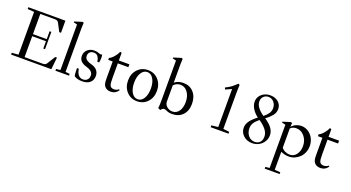

<svg xmlns="http://www.w3.org/2000/svg" viewBox="-60 -1491 4621 2526"><g transform="rotate(20 2250.5 -228.5)"><path d="M30.3 0V-25.4L122.6 -32.2V-630.9L30.3 -637.7V-663.1H549.3V-493.7H524.9L468.3 -601.6Q459 -619.6 447.3 -626.7Q435.5 -633.8 413.1 -633.8H208.5V-351.1H401.4V-461.4H425.8V-219.2H401.4V-321.8H208.5V-29.3H458Q482.4 -29.3 494.9 -34.9Q507.3 -40.5 517.6 -56.6L586.9 -168.5H611.3L593.3 0Z M650.9 0V-24.4L710 -30.3V-668L660.2 -680.2V-692.4L767.6 -726.1L785.2 -718.8Q781.7 -681.2 781.7 -647.5V-30.8L841.3 -24.4V0Z M914.6 -18.6Q905.8 -47.9 905.8 -129.4H931.2Q949.2 -16.1 1029.3 -16.1Q1066.4 -16.1 1088.4 -38.6Q1110.4 -61 1110.4 -97.7Q1110.4 -129.4 1087.9 -151.6Q1065.4 -173.8 1026.9 -184.6Q1003.4 -190.9 985.4 -199Q967.3 -207 949 -220.5Q930.7 -233.9 920.7 -254.6Q910.6 -275.4 910.6 -302.2Q910.6 -355.5 948 -390.1Q985.4 -424.8 1044.9 -424.8Q1082.5 -424.8 1109.9 -412.1Q1132.8 -401.4 1156.7 -409.2Q1161.1 -390.1 1161.1 -365.2Q1161.1 -333 1153.8 -299.3L1129.4 -298.3Q1125.5 -319.3 1120.8 -334.2Q1116.2 -349.1 1106.9 -364.7Q1097.7 -380.4 1082 -388.7Q1066.4 -397 1044.4 -397Q1012.7 -397 991.7 -378.4Q970.7 -359.9 970.7 -325.2Q970.7 -306.6 978.5 -292Q986.3 -277.3 1001.5 -267.6Q1016.6 -257.8 1032.2 -251.5Q1047.9 -245.1 1069.3 -239.7Q1119.1 -226.6 1147 -194.6Q1174.8 -162.6 1174.8 -114.7Q1174.8 -56.2 1136.2 -22.5Q1097.7 11.2 1026.4 11.2Q955.1 11.2 914.6 -18.6Z M1425.3 11.2Q1394.5 11.2 1372.3 0Q1350.1 -11.2 1338.4 -28.8Q1326.7 -45.9 1322 -67.4Q1317.4 -88.9 1317.4 -135.7V-371.6H1254.9V-397.9Q1286.1 -411.1 1319.3 -449.5Q1352.5 -487.8 1366.7 -525.4L1389.2 -519V-411.6H1536.6V-371.6H1389.2V-167.5Q1389.2 -118.2 1391.8 -97.9Q1394.5 -77.6 1400.9 -63Q1414.1 -33.2 1457 -33.2Q1494.1 -33.2 1522 -57.1L1532.7 -46.4Q1492.7 11.2 1425.3 11.2Z M1592.3 -207Q1592.3 -301.3 1649.7 -363Q1707 -424.8 1794.9 -424.8Q1882.8 -424.8 1939.9 -362.8Q1997.1 -300.8 1997.1 -205.6Q1997.1 -111.3 1939.9 -50Q1882.8 11.2 1794.9 11.2Q1707 11.2 1649.7 -50.5Q1592.3 -112.3 1592.3 -207ZM1794.9 -16.6Q1846.7 -16.6 1879.2 -69.6Q1911.6 -122.6 1911.6 -207Q1911.6 -291.5 1879.2 -344.2Q1846.7 -397 1794.9 -397Q1742.7 -397 1710.2 -344.2Q1677.7 -291.5 1677.7 -207Q1677.7 -122.6 1710.2 -69.6Q1742.7 -16.6 1794.9 -16.6Z M2123 14.6 2089.8 -0.5Q2095.7 -22.9 2095.7 -128.9V-668L2045.9 -680.2V-692.4L2153.8 -726.1L2170.9 -718.8Q2167.5 -681.2 2167.5 -647.5V-384.3Q2214.8 -424.8 2290.5 -424.8Q2379.9 -424.8 2434.3 -364Q2488.8 -303.2 2488.8 -204.1Q2488.8 -105 2433.8 -46.9Q2378.9 11.2 2285.2 11.2Q2241.7 11.2 2210.4 -3.9Q2185.5 -16.1 2167 -16.1Q2146.5 -16.1 2123 14.6ZM2167.5 -120.1Q2167.5 -80.1 2200.7 -50.8Q2233.9 -21.5 2279.8 -21.5Q2335.4 -21.5 2369.4 -69.8Q2403.3 -118.2 2403.3 -197.3Q2403.3 -281.2 2363.5 -335.2Q2323.7 -389.2 2261.2 -389.2Q2208.5 -389.2 2167.5 -347.2Z M2824.2 0V-25.9L2917.5 -36.1V-568.4L2832 -530.3L2822.3 -555.2Q2873 -579.6 2905 -604Q2937 -628.4 2972.2 -663.1L2991.7 -652.8Q2988.8 -608.4 2988.8 -569.3V-36.6L3074.2 -25.9V0Z M3407.7 11.2Q3331.1 11.2 3283 -34.4Q3234.9 -80.1 3234.9 -144.5Q3234.9 -191.9 3266.4 -236.6Q3297.9 -281.2 3364.3 -331.1Q3310.1 -371.6 3281.5 -419.9Q3252.9 -468.3 3252.9 -515.6Q3252.9 -560.1 3277.8 -594.5Q3302.7 -628.9 3340.3 -646Q3377.9 -663.1 3419.9 -663.1Q3488.8 -663.1 3533.4 -625Q3578.1 -586.9 3578.1 -525.9Q3578.1 -500.5 3569.3 -477.3Q3560.5 -454.1 3542.7 -432.6Q3524.9 -411.1 3505.6 -393.6Q3486.3 -376 3458.5 -355Q3526.9 -310.5 3560.3 -264.4Q3593.8 -218.3 3593.8 -166Q3593.8 -116.7 3568.1 -75.7Q3542.5 -34.7 3499.8 -11.7Q3457 11.2 3407.7 11.2ZM3309.6 -538.6Q3309.6 -457 3425.8 -376.5Q3467.3 -409.2 3489.3 -442.1Q3511.2 -475.1 3511.2 -515.1Q3511.2 -564.9 3480.7 -600.1Q3450.2 -635.3 3404.3 -635.3Q3364.3 -635.3 3336.9 -608.4Q3309.6 -581.5 3309.6 -538.6ZM3435.5 -16.6Q3476.6 -16.6 3504.2 -44.7Q3531.7 -72.8 3531.7 -124Q3531.7 -172.9 3497.8 -217.5Q3463.9 -262.2 3396.5 -309.1Q3351.6 -272.9 3329.6 -239.3Q3307.6 -205.6 3307.6 -162.6Q3307.6 -102.5 3342.3 -59.6Q3377 -16.6 3435.5 -16.6Z M3920.4 11.7Q3865.2 11.7 3808.1 -13.7V237.8L3888.2 244.6V269H3678.7V244.6L3736.8 238.8V-366.7L3686 -378.9V-391.1L3793.9 -424.8L3812 -417.5Q3809.6 -397 3808.6 -363.3Q3835 -393.6 3870.1 -408.9Q3905.3 -424.3 3940.4 -424.3Q3998.5 -424.3 4043.9 -392.6Q4089.4 -360.8 4112.1 -312.7Q4134.8 -264.6 4134.8 -210.9Q4134.8 -163.1 4116.9 -120.8Q4099.1 -78.6 4069.3 -50Q4039.6 -21.5 4000.7 -4.9Q3961.9 11.7 3920.4 11.7ZM3889.2 -372.6Q3839.8 -372.6 3808.1 -340.3V-71.8Q3825.7 -46.4 3857.4 -31.2Q3889.2 -16.1 3922.9 -16.1Q3981 -16.1 4016.1 -63.5Q4051.3 -110.8 4051.3 -181.2Q4051.3 -259.3 4004.9 -315.9Q3958.5 -372.6 3889.2 -372.6Z M4361.3 11.2Q4330.6 11.2 4308.3 0Q4286.1 -11.2 4274.4 -28.8Q4262.7 -45.9 4258.1 -67.4Q4253.4 -88.9 4253.4 -135.7V-371.6H4190.9V-397.9Q4222.2 -411.1 4255.4 -449.5Q4288.6 -487.8 4302.7 -525.4L4325.2 -519V-411.6H4472.7V-371.6H4325.2V-167.5Q4325.2 -118.2 4327.9 -97.9Q4330.6 -77.6 4336.9 -63Q4350.1 -33.2 4393.1 -33.2Q4430.2 -33.2 4458 -57.1L4468.8 -46.4Q4428.7 11.2 4361.3 11.2Z"/></g></svg>

Font: Elstob 18pt
Style: Regular
Weight: 400
Designer: Peter S. Baker
Version: Version 1.015